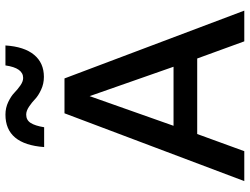

<svg xmlns="http://www.w3.org/2000/svg" viewBox="-126 -791 917 705"><g transform="rotate(-90 332.5 -438.5)"><path d="M518.1 -877Q513.7 -808.1 483.9 -772Q454.1 -735.8 402.8 -735.8Q377.4 -735.8 355.5 -746.1Q333.5 -756.3 321 -768.3Q308.6 -780.3 293.2 -790.5Q277.8 -800.8 264.2 -800.8Q244.1 -800.8 233.6 -784.4Q223.1 -768.1 217.8 -734.9H145Q155.3 -877 264.2 -877Q289.1 -877 310.5 -866.7Q332 -856.4 344.2 -844.5Q356.4 -832.5 371.1 -822.3Q385.7 -812 398.9 -812Q435.5 -812 444.8 -877ZM646 0H533.2L470.2 -172.9H192.9L129.9 0H20L269 -660.2H397ZM223.1 -259.8H439.9L332 -567.9Z"/></g></svg>

Font: Work Sans Medium
Style: Regular
Weight: 500
Designer: Wei Huang
Foundry: Wei Huang
Version: Version 2.012